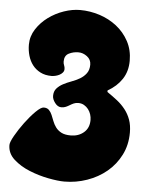

<svg xmlns="http://www.w3.org/2000/svg" viewBox="-55 -818 662 867"><g transform="rotate(5 276.5 -385.0)"><path d="M273 -774Q318 -774 361.5 -760Q405 -746 439.5 -719Q474 -692 495 -653Q516 -614 516 -565Q516 -517 492.5 -481.5Q469 -446 428 -423V-416Q453 -399 474 -382.5Q495 -366 511 -345.5Q527 -325 536 -300Q545 -275 545 -242Q545 -186 522 -140.5Q499 -95 460.5 -63Q422 -31 372 -13.5Q322 4 269 4Q240 4 196 -4.5Q152 -13 110 -30Q68 -47 38 -74Q8 -101 8 -139Q8 -152 25 -182Q42 -212 65 -243Q88 -274 111.5 -297.5Q135 -321 148 -321Q163 -321 171.5 -312.5Q180 -304 185.5 -291Q191 -278 196.5 -263.5Q202 -249 211.5 -236Q221 -223 237 -214.5Q253 -206 280 -206Q315 -206 339 -226.5Q363 -247 363 -283Q363 -296 359 -308.5Q355 -321 347 -331.5Q339 -342 327.5 -348.5Q316 -355 302 -355Q290 -355 281 -351Q272 -347 264 -342Q256 -337 247 -333Q238 -329 226 -329Q210 -329 197.5 -345.5Q185 -362 185 -377Q185 -398 196.5 -411Q208 -424 225 -433Q242 -442 262.5 -449.5Q283 -457 300 -467Q317 -477 328.5 -492.5Q340 -508 340 -532Q340 -555 321.5 -569Q303 -583 282 -583Q259 -583 239 -573Q219 -563 219 -536Q219 -527 222.5 -519Q226 -511 226 -502Q226 -493 220 -486Q214 -479 205 -474.5Q196 -470 186.5 -468Q177 -466 170 -466Q141 -466 119.5 -477Q98 -488 84 -506Q70 -524 63 -548Q56 -572 56 -598Q56 -636 77 -668.5Q98 -701 130 -724.5Q162 -748 200 -761Q238 -774 273 -774Z"/></g></svg>

Font: r_Neptun CAT
Style: Regular
Weight: 400
Foundry: Peter Wiegel, CAT-Fonts
Version: Version 1.000;June 8, 2024;FontCreator 14.0.0.2814 32-bit